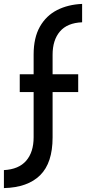

<svg xmlns="http://www.w3.org/2000/svg" viewBox="-75 -795 440 982"><path d="M97 -516Q97 -602 129 -658.5Q161 -715 217 -743.5Q273 -772 345 -775V-681Q269 -678 231.5 -634Q194 -590 194 -515V-415H325V-324H194V-92Q194 38 130.5 101Q67 164 -55 167V75Q21 71 59 27Q97 -17 97 -93V-324H26V-415H97Z"/></svg>

Font: Synthetic
Style: Regular
Weight: 400
Designer: Santiago Orozco
Foundry: Typemade
Version: Version 2.000; ttfautohint (v1.8.4.7-5d5b)